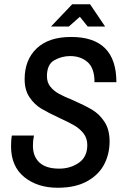

<svg xmlns="http://www.w3.org/2000/svg" viewBox="-20 -872 587 904"><path d="M32 -183Q32 -215 36 -234H140Q135 -211 135 -186Q135 -135 166 -106.5Q197 -78 259 -78Q311 -78 351 -105.5Q391 -133 391 -189Q391 -221 373.5 -243.5Q356 -266 330.5 -281Q305 -296 261 -316Q207 -341 174.5 -360.5Q142 -380 119 -414Q96 -448 96 -499Q96 -590 152.5 -644Q209 -698 315 -698Q528 -698 528 -485H425Q425 -551 392.5 -579.5Q360 -608 310 -608Q271 -608 236 -588.5Q201 -569 201 -513Q201 -484 217 -464Q233 -444 257.5 -430.5Q282 -417 324 -400Q379 -376 413.5 -355.5Q448 -335 472 -298.5Q496 -262 496 -206Q496 -148 471 -99Q446 -50 391 -19Q336 12 252 12Q156 12 94 -38.5Q32 -89 32 -183ZM320 -852H404L475 -747H393L356 -793L304 -747H220Z"/></svg>

Font: Archivo Narrow Medium
Style: Italic
Weight: 500
Italic angle: -8°
Designer: Hector Gatti
Foundry: Omnibus-Type
Version: Version 2.001